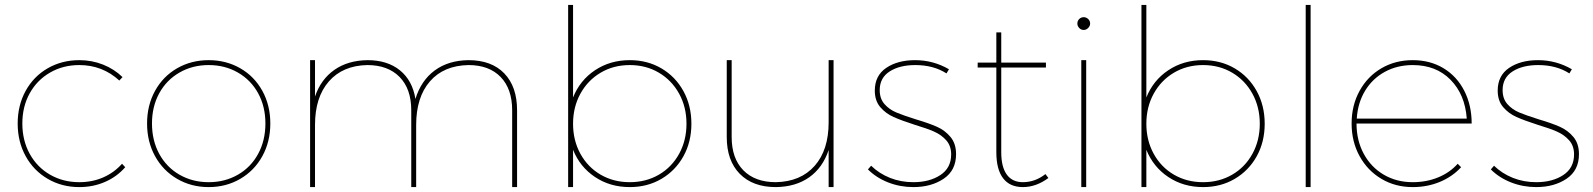

<svg xmlns="http://www.w3.org/2000/svg" viewBox="-20 -762 6489 782"><path d="M303 -497Q237 -497 184 -466.5Q131 -436 101 -382Q71 -328 71 -259Q71 -190 101 -135.5Q131 -81 184 -50.5Q237 -20 303 -20Q356 -20 400.5 -39.5Q445 -59 477 -95L490 -81Q456 -42 407.5 -21Q359 0 303 0Q232 0 174.5 -33.5Q117 -67 84.5 -126Q52 -185 52 -259Q52 -333 84.5 -392Q117 -451 174.5 -484Q232 -517 303 -517Q354 -517 399.5 -499Q445 -481 479 -448L466 -434Q397 -497 303 -497Z M1081 -259Q1081 -185 1048.5 -126Q1016 -67 958.5 -33.5Q901 0 830 0Q759 0 701.5 -33.5Q644 -67 611.5 -126Q579 -185 579 -259Q579 -333 611.5 -392Q644 -451 701.5 -484Q759 -517 830 -517Q901 -517 958.5 -484Q1016 -451 1048.5 -392Q1081 -333 1081 -259ZM599 -259Q599 -190 628.5 -135.5Q658 -81 711 -50.5Q764 -20 830 -20Q896 -20 949 -50.5Q1002 -81 1031.5 -135.5Q1061 -190 1061 -259Q1061 -328 1031.5 -382Q1002 -436 949 -466.5Q896 -497 830 -497Q764 -497 711 -466.5Q658 -436 628.5 -382Q599 -328 599 -259Z M2086 -313V0H2066V-313Q2066 -400 2019 -448.5Q1972 -497 1888 -497Q1787 -495 1731 -430.5Q1675 -366 1675 -253V0H1655V-313Q1655 -400 1607.5 -448.5Q1560 -497 1476 -497Q1376 -495 1319.5 -430.5Q1263 -366 1263 -253V0H1243V-517H1263V-369Q1287 -439 1342 -477.5Q1397 -516 1477 -517Q1558 -517 1609 -475.5Q1660 -434 1672 -359Q1695 -434 1750.5 -475Q1806 -516 1888 -517Q1982 -517 2034 -463Q2086 -409 2086 -313Z M2796 -258Q2796 -184 2763.5 -125.5Q2731 -67 2674 -33.5Q2617 0 2545 0Q2465 0 2403.5 -41Q2342 -82 2314 -152V0H2294V-742H2314V-365Q2342 -435 2403.5 -476Q2465 -517 2545 -517Q2617 -517 2674 -483.5Q2731 -450 2763.5 -391Q2796 -332 2796 -258ZM2776 -258Q2776 -326 2746 -380.5Q2716 -435 2663.5 -466Q2611 -497 2545 -497Q2479 -497 2426.5 -466Q2374 -435 2344 -380.5Q2314 -326 2314 -258Q2314 -190 2344 -135.5Q2374 -81 2426.5 -50.5Q2479 -20 2545 -20Q2611 -20 2663.5 -50.5Q2716 -81 2746 -135.5Q2776 -190 2776 -258Z M3375 -517V0H3355V-151Q3331 -79 3276 -40Q3221 -1 3140 0Q3046 0 2993 -54Q2940 -108 2940 -204V-517H2960V-204Q2960 -117 3007.5 -68.5Q3055 -20 3140 -20Q3241 -22 3298 -86.5Q3355 -151 3355 -264V-517Z M3708 -497Q3644 -497 3603.5 -471Q3563 -445 3563 -395Q3563 -360 3582.5 -338Q3602 -316 3630.5 -304Q3659 -292 3710 -276Q3764 -260 3796.5 -245.5Q3829 -231 3851.5 -204Q3874 -177 3874 -134Q3874 -68 3823.5 -34Q3773 0 3700 0Q3646 0 3597.5 -19Q3549 -38 3515 -72L3528 -87Q3561 -55 3605 -37.5Q3649 -20 3700 -20Q3766 -20 3810 -49Q3854 -78 3854 -133Q3854 -168 3834 -190.5Q3814 -213 3784.5 -226Q3755 -239 3705 -254Q3652 -271 3619.5 -285.5Q3587 -300 3565 -326Q3543 -352 3543 -393Q3543 -454 3589.5 -485.5Q3636 -517 3707 -517Q3781 -517 3845 -480L3835 -463Q3782 -497 3708 -497Z M4250 -37Q4200 0 4146 0Q4093 0 4065.5 -36Q4038 -72 4038 -142V-487H3962V-507H4038V-630H4058V-507H4240V-487H4058V-142Q4058 -82 4080.5 -51Q4103 -20 4146 -20Q4196 -20 4238 -53Z M4404 -517V0H4384V-517ZM4420 -666Q4420 -656 4412 -648Q4404 -640 4394 -640Q4383 -640 4375.5 -648Q4368 -656 4368 -666Q4368 -677 4375.5 -684.5Q4383 -692 4394 -692Q4404 -692 4412 -684.5Q4420 -677 4420 -666Z M5131 -258Q5131 -184 5098.5 -125.5Q5066 -67 5009 -33.5Q4952 0 4880 0Q4800 0 4738.5 -41Q4677 -82 4649 -152V0H4629V-742H4649V-365Q4677 -435 4738.5 -476Q4800 -517 4880 -517Q4952 -517 5009 -483.5Q5066 -450 5098.5 -391Q5131 -332 5131 -258ZM5111 -258Q5111 -326 5081 -380.5Q5051 -435 4998.5 -466Q4946 -497 4880 -497Q4814 -497 4761.5 -466Q4709 -435 4679 -380.5Q4649 -326 4649 -258Q4649 -190 4679 -135.5Q4709 -81 4761.5 -50.5Q4814 -20 4880 -20Q4946 -20 4998.5 -50.5Q5051 -81 5081 -135.5Q5111 -190 5111 -258Z M5318 -742V0H5298V-742Z M5917 -95 5931 -81Q5895 -42 5844 -21Q5793 0 5734 0Q5663 0 5606.5 -33.5Q5550 -67 5517.5 -126Q5485 -185 5485 -259Q5485 -333 5517.5 -392Q5550 -451 5606.5 -484Q5663 -517 5734 -517Q5805 -517 5859.5 -484Q5914 -451 5944 -392Q5974 -333 5974 -259H5505Q5505 -190 5534.5 -135.5Q5564 -81 5616 -50.5Q5668 -20 5734 -20Q5790 -20 5837.5 -39.5Q5885 -59 5917 -95ZM5506 -279H5954Q5947 -377 5888 -437Q5829 -497 5734 -497Q5671 -497 5620.5 -469.5Q5570 -442 5540 -392.5Q5510 -343 5506 -279Z M6245 -497Q6181 -497 6140.5 -471Q6100 -445 6100 -395Q6100 -360 6119.5 -338Q6139 -316 6167.5 -304Q6196 -292 6247 -276Q6301 -260 6333.5 -245.5Q6366 -231 6388.5 -204Q6411 -177 6411 -134Q6411 -68 6360.5 -34Q6310 0 6237 0Q6183 0 6134.5 -19Q6086 -38 6052 -72L6065 -87Q6098 -55 6142 -37.5Q6186 -20 6237 -20Q6303 -20 6347 -49Q6391 -78 6391 -133Q6391 -168 6371 -190.5Q6351 -213 6321.5 -226Q6292 -239 6242 -254Q6189 -271 6156.5 -285.5Q6124 -300 6102 -326Q6080 -352 6080 -393Q6080 -454 6126.5 -485.5Q6173 -517 6244 -517Q6318 -517 6382 -480L6372 -463Q6319 -497 6245 -497Z"/></svg>

Font: Montserrat-Arabic Thin
Style: Regular
Weight: 250
Designer: Mohamed Gaber
Foundry: Kief Type Foundry
Version: Version 5.008